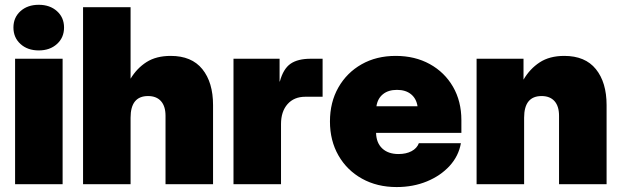

<svg xmlns="http://www.w3.org/2000/svg" viewBox="-20 -757 2555 789"><path d="M42 0V-515.6H237.3V0ZM139.2 -549.8Q93.3 -549.8 64.2 -576.2Q35.2 -602.5 35.2 -644Q35.2 -685.1 64.2 -711.2Q93.3 -737.3 139.2 -737.3Q185.1 -737.3 214.1 -711.2Q243.2 -685.1 243.2 -644Q243.2 -602.5 214.1 -576.2Q185.1 -549.8 139.2 -549.8Z M516.6 -273.4V0H321.3V-727.5H516.6V-433.6Q542.5 -476.6 582.3 -502Q622.1 -527.3 681.6 -527.3Q767.6 -527.3 811.5 -472.9Q855.5 -418.5 855.5 -325.2V0H660.2V-281.2Q660.2 -320.3 641.6 -341.3Q623 -362.3 588.4 -362.3Q516.6 -362.3 516.6 -273.4Z M939.5 0V-515.6H1128.9V-421.9H1129.9Q1144 -474.1 1173.8 -494.9Q1203.6 -515.6 1256.8 -515.6H1305.7V-359.4H1234.4Q1188.5 -359.4 1161.6 -329.1Q1134.8 -298.8 1134.8 -247.1V0Z M1609.9 11.7Q1529.8 11.7 1467.8 -22.7Q1405.8 -57.1 1370.8 -118.2Q1335.9 -179.2 1335.9 -257.8Q1335.9 -336.9 1370.6 -397.7Q1405.3 -458.5 1466.1 -492.9Q1526.9 -527.3 1606 -527.3Q1685.1 -527.3 1746.1 -493.7Q1807.1 -460 1841.6 -400.4Q1876 -340.8 1876 -263.2V-210.9H1525.4Q1526.4 -169.9 1550.8 -147Q1575.2 -124 1617.7 -124Q1648.9 -124 1671.1 -135.7Q1693.4 -147.5 1701.2 -168.5H1874Q1864.7 -115.7 1827.6 -75.2Q1790.5 -34.7 1734.1 -11.5Q1677.7 11.7 1609.9 11.7ZM1526.9 -320.3H1695.8Q1690.9 -352.1 1668.9 -369.9Q1647 -387.7 1611.3 -387.7Q1575.7 -387.7 1553.7 -369.9Q1531.7 -352.1 1526.9 -320.3Z M2133.8 -273.4V0H1938.5V-515.6H2131.3V-429.7Q2157.2 -474.1 2197.8 -500.7Q2238.3 -527.3 2298.8 -527.3Q2384.8 -527.3 2428.7 -472.9Q2472.7 -418.5 2472.7 -325.2V0H2277.3V-281.2Q2277.3 -320.3 2258.8 -341.3Q2240.2 -362.3 2205.6 -362.3Q2133.8 -362.3 2133.8 -273.4Z"/></svg>

Font: Inter Display Black
Style: Regular
Weight: 900
Designer: Rasmus Andersson
Foundry: rsms
Version: Version 4.000;git-a52131595